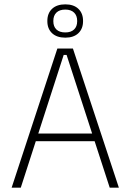

<svg xmlns="http://www.w3.org/2000/svg" viewBox="-20 -862 600 882"><path d="M75.5 0H33.5L243.5 -639H315L526 0H484L286 -609.5H272.5ZM426 -213.5H133V-248.5H426ZM197.5 -764.5V-766Q197.5 -801 219.2 -821.5Q241 -842 280 -842Q318.5 -842 340 -821.5Q361.5 -801 361.5 -766V-764.5Q361.5 -730 340 -709.5Q318.5 -689 280 -689Q241 -689 219.2 -709.5Q197.5 -730 197.5 -764.5ZM225 -766V-764.5Q225 -740 239.2 -726.5Q253.5 -713 280 -713Q306 -713 320.2 -726.5Q334.5 -740 334.5 -764.5V-766Q334.5 -790.5 320.2 -804.2Q306 -818 280 -818Q253.5 -818 239.2 -804.2Q225 -790.5 225 -766Z"/></svg>

Font: Anek Malayalam Medium ExtraLight
Style: Regular
Weight: 250
Version: Version 1.003